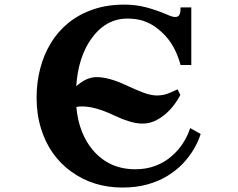

<svg xmlns="http://www.w3.org/2000/svg" viewBox="-20 -801 1040 840"><path d="M812 -240.7 857.9 -214.8Q847.2 -181.2 827.4 -147.7Q807.6 -114.3 778.8 -84Q750 -54.2 711.4 -30.8Q672.9 -7.3 624.5 5.9Q576.2 19.5 516.1 19.5Q388.7 19.5 293 -49.3Q246.1 -82.5 211.9 -130.4Q177.7 -178.2 159.2 -239.7Q140.1 -300.8 140.1 -373.5Q140.1 -439.9 155.8 -500.7Q171.4 -561.5 202.6 -612.8Q233.4 -663.6 279.8 -701.2Q326.2 -738.8 387.7 -759.8Q447.8 -780.8 524.9 -780.8Q574.2 -780.8 618.9 -769Q663.6 -757.3 707 -738.8Q722.7 -731.9 731.4 -729.2Q740.2 -726.6 747.1 -726.6Q752.4 -726.6 757.8 -729Q763.2 -731.4 766.6 -740.2Q770 -748.5 770 -768.6H816.9V-516.6H770Q760.7 -551.8 744.4 -584.5Q728 -617.2 705.1 -642.6Q685.1 -664.6 660.9 -682.1Q636.7 -699.7 606.4 -710Q575.7 -719.7 537.1 -719.7Q441.9 -719.7 378.4 -629.9Q351.6 -592.3 334.7 -540.5Q317.9 -488.8 313.5 -423.8Q337.4 -444.3 357.4 -453.4Q377.4 -462.4 397 -463.4Q423.8 -464.8 458.3 -455.6Q492.7 -446.3 522.9 -432.1Q571.8 -409.2 606 -396.2Q640.1 -383.3 666 -383.3Q692.9 -383.3 714.4 -391.6Q735.8 -399.9 756.8 -410.2L769 -385.3Q728.5 -309.6 666.5 -276.4Q636.7 -260.3 604 -260.3Q575.2 -260.3 542.5 -270.8Q509.8 -281.2 474.1 -298.3Q439.5 -314.9 404.3 -325.2Q369.1 -335.4 337.9 -335.4Q325.2 -335.4 314 -333Q319.3 -274.4 337.6 -227.3Q356 -180.2 385.3 -145.5Q456.5 -60.5 571.8 -60.5Q621.6 -60.5 661.6 -76.2Q701.7 -91.8 731.4 -118.2Q761.2 -144 781.5 -176Q801.8 -208 812 -240.7Z"/></svg>

Font: BIZ UDMincho
Style: Bold
Weight: 700
Monospace: yes
Designer: TypeBank Co., Ltd.
Foundry: Morisawa Inc.
Version: Version 1.06